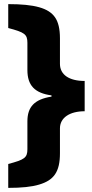

<svg xmlns="http://www.w3.org/2000/svg" viewBox="-20 -744 449 932"><path d="M20 52V168C84 168 134 163 170 152C241 131 271 91 271 0V-121C271 -173 319 -204 391 -204V-351C316 -351 271 -381 271 -434V-558C271 -604 263 -637 247 -660C216 -705 148 -724 20 -724V-608C99 -587 113 -578 113 -536V-404C113 -330 148 -292 230 -281V-275C147 -262 113 -225 113 -155V-20C113 22 99 31 20 52Z"/></svg>

Font: Frost ExtraBold
Style: Regular
Weight: 800
Designer: Lee Frost
Foundry: Lee Frost for Ice Communication Norge AS
Version: Version 2.011;hotconv 1.0.107;makeotfexe 2.5.65593